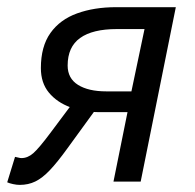

<svg xmlns="http://www.w3.org/2000/svg" viewBox="-40 -506 542 535"><path d="M276.2 0 315.3 -193.5H237.4Q193 -193.5 155.8 -207.2Q118.6 -220.9 96.2 -248Q73.9 -275.1 73.9 -316.2Q73.9 -376.5 100.5 -414Q127.2 -451.5 174.8 -468.7Q222.4 -486 283.7 -486H449.9L352 0ZM255.9 -251.4H326.2L362.7 -425H285.4Q218.1 -425 183.3 -400.2Q148.5 -375.4 148.5 -323.4Q148.5 -287.6 177.4 -269.5Q206.4 -251.4 255.9 -251.4ZM185.2 -249 251.8 -235.6 147.4 -92Q119.8 -53.8 98.9 -31.8Q78 -9.8 58.4 -0.3Q38.9 9.2 14.9 9.2Q6.7 9.2 -3.5 7Q-13.8 4.8 -19.9 2L1.9 -68.9Q8.2 -67.9 12 -66.7Q15.8 -65.5 19.8 -65.5Q37.2 -65.5 52.7 -79.1Q68.3 -92.7 99.4 -134.3Z"/></svg>

Font: Source Sans 3
Style: Italic
Weight: 200
Italic angle: -11°
Designer: Paul D. Hunt
Foundry: Adobe
Version: Version 3.046;hotconv 1.0.118;makeotfexe 2.5.65603